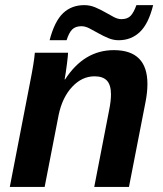

<svg xmlns="http://www.w3.org/2000/svg" viewBox="-20 -736 640 756"><path d="M351.1 0 409.7 -302.2Q417 -338.4 417 -364.3Q417 -400.9 401.4 -418.2Q385.7 -435.5 352.1 -435.5Q302.7 -435.5 263.9 -393.8Q225.1 -352.1 210.9 -283.2L155.8 0H18.6L98.1 -410.2Q114.3 -491.2 117.2 -528.3H248Q248 -520.5 243.7 -485.1Q239.3 -449.7 234.4 -423.3H236.3Q311 -538.6 428.2 -538.6Q560.5 -538.6 560.5 -405.3Q560.5 -373.5 553.2 -335.4L487.8 0ZM447.3 -577.6Q425.8 -577.6 405.8 -586.2Q385.7 -594.7 367.2 -605.2Q348.6 -615.7 332 -624.3Q315.4 -632.8 300.8 -632.8Q277.3 -632.8 264.4 -620.1Q251.5 -607.4 242.2 -577.6H175.3Q194.8 -652.3 228.3 -684.1Q261.7 -715.8 312 -715.8Q334 -715.8 354.5 -707.3Q375 -698.7 393.3 -688.2Q411.6 -677.7 427.7 -669.2Q443.8 -660.6 458 -660.6Q482.4 -660.6 494.9 -674.3Q507.3 -688 517.1 -715.8H583Q564.9 -642.6 530.8 -610.1Q496.6 -577.6 447.3 -577.6Z"/></svg>

Font: Cousine
Style: Bold Italic
Weight: 700
Italic angle: -12°
Monospace: yes
Designer: Steve Matteson
Foundry: Ascender Corporation
Version: Version 1.20